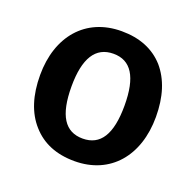

<svg xmlns="http://www.w3.org/2000/svg" viewBox="-104 -653 791 776"><g transform="rotate(20 292.0 -264.5)"><path d="M293 -544C138 -544 43 -431 43 -265C43 -178 65 -109 109 -60C153 -10 214 15 292 15C446 15 541 -98 541 -265C541 -352 519 -420 476 -470C432 -519 371 -544 293 -544ZM293 -447C368 -447 406 -389 406 -265C406 -141 368 -82 292 -82C216 -82 178 -140 178 -265C178 -386 216 -447 293 -447Z"/></g></svg>

Font: Fira Sans Medium
Style: Regular
Weight: 500
Designer: Carrois Corporate & Edenspiekermann AG
Foundry: Carrois Corporate GbR & Edenspiekermann AG
Version: Version 4.203